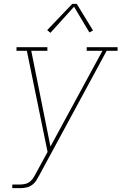

<svg xmlns="http://www.w3.org/2000/svg" viewBox="-20 -776 640 1001"><path d="M44 205V186H84Q98 186 112.5 182.5Q127 179 138 169.5Q149 160 156.5 147Q164 134 171 121L228 16L120 -511H66V-530H227V-511H143L243 -12L514 -511H432V-530H593V-511H536L189 130Q189 130 189 130Q189 130 189 130V131L188 132Q180 147 171 162Q162 177 148 187.5Q134 198 117.5 201.5Q101 205 84 205ZM243 -605 226 -619 357 -756H380L465 -617L446 -607L366 -741Z"/></svg>

Font: Iosevka Slab ThExObl
Style: Regular
Weight: 100
Width: 7
Italic angle: -9°
Monospace: yes
Designer: Belleve Invis
Foundry: Belleve Invis
Version: Version 11.1.1; ttfautohint (v1.8.3)